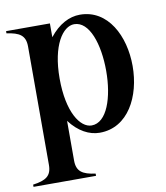

<svg xmlns="http://www.w3.org/2000/svg" viewBox="-81 -583 736 850"><g transform="rotate(-10 287.0 -157.5)"><path d="M1 190V200H282V190C224 182 198 166 198 116V-62C237 -10 285 15 332 15C460 15 526 -115 526 -251C526 -386 461 -515 335 -515C287 -515 239 -490 198 -438V-500H1V-490C59 -482 85 -466 85 -416V116C85 166 59 182 1 190ZM302 -23C251 -23 198 -100 198 -252C198 -402 252 -478 303 -478C371 -478 407 -371 407 -250C407 -131 371 -23 302 -23Z"/></g></svg>

Font: Sprat Condensed Medium
Style: Regular
Weight: 500
Width: 3
Designer: Ethan Nakache
Foundry: Collletttivo
Version: Version 2.000;Glyphs 3.2 (3217)